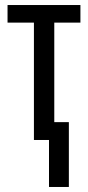

<svg xmlns="http://www.w3.org/2000/svg" viewBox="-20 -557 350 764"><path d="M300 -467H196V-71H254V187H175V0H115V-467H10V-537H300Z"/></svg>

Font: Noto Sans UI Cond
Style: Regular
Weight: 400
Width: 3
Designer: Monotype Design Team
Foundry: Monotype Imaging Inc.
Version: Version 1.001